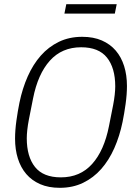

<svg xmlns="http://www.w3.org/2000/svg" viewBox="-20 -886 645 918"><path d="M266 12Q212 12 172 -5.5Q132 -23 105.5 -54Q79 -85 65.5 -128Q52 -171 52 -223Q52 -263 58.5 -309.5Q65 -356 73 -395Q87 -463 112.5 -520.5Q138 -578 175 -620Q212 -662 261.5 -686Q311 -710 373 -710Q427 -710 467 -692.5Q507 -675 533.5 -644Q560 -613 573.5 -570Q587 -527 587 -475Q587 -435 580.5 -388.5Q574 -342 566 -303Q552 -235 526.5 -177.5Q501 -120 464 -78Q427 -36 377.5 -12Q328 12 266 12ZM271 -38Q363 -38 420.5 -102Q478 -166 501 -283L521 -384Q526 -410 528.5 -433Q531 -456 531 -473Q531 -561 491.5 -610.5Q452 -660 368 -660Q276 -660 218.5 -596Q161 -532 138 -415L118 -314Q113 -288 110.5 -265Q108 -242 108 -225Q108 -137 147.5 -87.5Q187 -38 271 -38ZM297 -866H538L529 -821H288Z"/></svg>

Font: IBM Plex Sans Condensed Light
Style: Italic
Weight: 300
Width: 3
Italic angle: -11°
Designer: Mike Abbink, Paul van der Laan, Pieter van Rosmalen
Foundry: Bold Monday
Version: Version 1.3